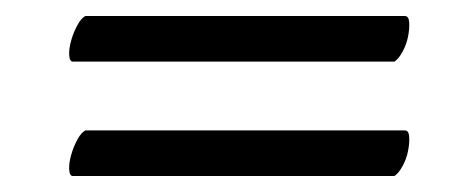

<svg xmlns="http://www.w3.org/2000/svg" viewBox="-20 -359 595 240"><path d="M71 -139Q67 -139 66.5 -147Q66 -155 69 -165.5Q72 -176 77 -185Q82 -194 87 -196H486Q491 -196 491.5 -188Q492 -180 490 -170Q488 -160 483 -151Q478 -142 473 -139ZM71 -282Q67 -282 66.5 -290Q66 -298 69 -308.5Q72 -319 77 -328Q82 -337 87 -339H486Q491 -339 491.5 -331Q492 -323 490 -313Q488 -303 483 -294Q478 -285 473 -282Z"/></svg>

Font: Vermiglione SemiBold
Style: Regular
Weight: 600
Version: Version 1.000